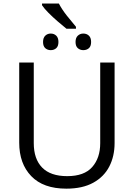

<svg xmlns="http://www.w3.org/2000/svg" viewBox="-20 -1073 769 1102"><path d="M637.7 -713.9V-252Q637.7 -176.3 607.2 -117.2Q576.7 -58.1 515.1 -24.2Q453.6 9.8 360.8 9.8Q228.5 9.8 159.4 -62Q90.3 -133.8 90.3 -253.9V-713.9H173.8V-251.5Q173.8 -160.6 221.9 -111.3Q270 -62 365.7 -62Q463.4 -62 509.3 -114.3Q555.2 -166.5 555.2 -251V-713.9ZM317.9 -1052.7Q335 -1019.5 363.5 -983.4Q392.1 -947.3 416 -919.4V-908.2H361.3Q338.4 -926.8 310.3 -950.9Q282.2 -975.1 257.8 -999.8Q233.4 -1024.4 221.2 -1043V-1052.7ZM271 -880.4Q290 -880.4 302.7 -868.4Q315.4 -856.4 315.4 -832Q315.4 -807.6 302.7 -796.4Q290 -785.2 271 -785.2Q252.9 -785.2 240 -796.4Q227.1 -807.6 227.1 -832Q227.1 -856.4 240 -868.4Q252.9 -880.4 271 -880.4ZM458 -880.4Q477.5 -880.4 490.2 -868.4Q502.9 -856.4 502.9 -832Q502.9 -807.6 490.2 -796.4Q477.5 -785.2 458 -785.2Q439.9 -785.2 426.8 -796.4Q413.6 -807.6 413.6 -832Q413.6 -856.4 426.8 -868.4Q439.9 -880.4 458 -880.4Z"/></svg>

Font: Open Sans
Style: Regular
Weight: 400
Designer: Monotype Design Team
Foundry: Monotype Imaging Inc.
Version: Version 3.000; ttfautohint (v1.8.4)